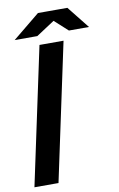

<svg xmlns="http://www.w3.org/2000/svg" viewBox="-96 -899 591 951"><g transform="rotate(-10 200.0 -423.5)"><path d="M-2 0 145 -690H266L119 0ZM28 -735 165 -847H278L261 -813L142 -735ZM301 -735 215 -813 200 -847H313L402 -735Z"/></g></svg>

Font: Radio Canada Big Medium
Style: Italic
Weight: 500
Italic angle: -12°
Designer: Étienne Aubert Bonn
Foundry: Coppers and Brasses
Version: Version 1.001